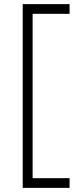

<svg xmlns="http://www.w3.org/2000/svg" viewBox="-20 -720 387 930"><path d="M90 190V-700H317V-653H138V143H317V190Z"/></svg>

Font: Lexend ExtraLight
Style: Regular
Weight: 200
Designer: Bonnie Shaver-Troup, Thomas Jockin
Foundry: Lexend
Version: Version 1.007; ttfautohint (v1.8.3)